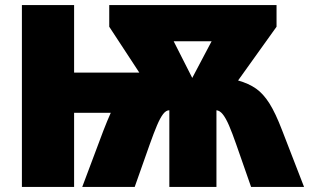

<svg xmlns="http://www.w3.org/2000/svg" viewBox="-20 -734 1214 754"><path d="M1066 -714V-629L915 -418Q957 -406 985.5 -386Q1014 -366 1038 -328Q1062 -290 1088 -222L1174 0H966L908 -166Q892 -212 879.5 -241Q867 -270 855 -285Q843 -300 830 -301V0H645V-301Q632 -301 620.5 -286Q609 -271 596.5 -241.5Q584 -212 568 -167L509 0H303L386 -221Q394 -241 401 -258.5Q408 -276 415 -291H271V0H66V-714H271V-449H527L409 -629V-714ZM811 -572H662L735 -428Z"/></svg>

Font: Noto Sans Display Black
Style: Regular
Weight: 900
Designer: Monotype Design Team
Foundry: Monotype Imaging Inc.
Version: Version 2.003